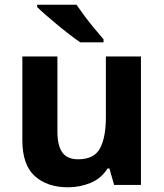

<svg xmlns="http://www.w3.org/2000/svg" viewBox="-20 -786 697 816"><path d="M75 -190V-546H224V-227Q224 -167 245 -138Q266 -109 312 -109Q380 -109 405 -155.5Q430 -202 430 -289V-546H579V0H465L445 -70H437Q411 -28 365.5 -9Q320 10 269 10Q181 10 128 -37.5Q75 -85 75 -190ZM305 -766Q320 -744 340.5 -716.5Q361 -689 382.5 -663.5Q404 -638 420 -619V-606H321Q302 -619 276.5 -638.5Q251 -658 224.5 -680Q198 -702 175 -722Q152 -742 138 -756V-766Z"/></svg>

Font: BC Sans
Style: Bold
Weight: 700
Designer: Monotype Design Team
Province of B.C.
Foundry: Monotype Imaging Inc.
Version: Version 2.000;GOOG;noto-source:20170915:90ef993387c0